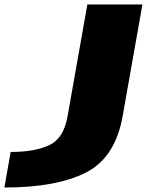

<svg xmlns="http://www.w3.org/2000/svg" viewBox="-226 -606 714 856"><path d="M-206.5 230 -178.5 71.5Q-70 71.5 -6 41Q58 10.5 75 -86.5L163.5 -586H409L321 -89.5Q288.5 96.5 157.2 163.2Q26 230 -206.5 230Z"/></svg>

Font: Anybody UltraExpanded ExtraBold
Style: Italic
Weight: 800
Width: 9
Italic angle: -10°
Designer: Tyler Finck
Foundry: Etcetera Type Company
Version: Version 1.010; ttfautohint (v1.8.3) -l 8 -r 50 -G 200 -x 14 